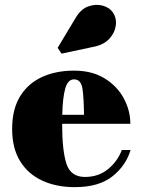

<svg xmlns="http://www.w3.org/2000/svg" viewBox="-20 -761 587 791"><path d="M369.5 -569 233.5 -540 217.5 -564 292 -688Q313.5 -724 344.2 -734.8Q375 -745.5 403 -737.8Q431 -730 444.5 -710.5Q461 -686.5 457.2 -656.8Q453.5 -627 431.2 -602.2Q409 -577.5 369.5 -569ZM518 -143Q498.5 -78 442.5 -34Q386.5 10 288 10Q212.5 10 154.2 -16.8Q96 -43.5 63 -96.8Q30 -150 30 -230Q30 -310 62.2 -363.2Q94.5 -416.5 152 -443.2Q209.5 -470 285 -470Q359.5 -470 411.2 -438Q463 -406 490 -355.8Q517 -305.5 517 -251H236V-250Q236 -142 253.5 -87Q271 -32 330 -32Q385 -32 424.2 -63.5Q463.5 -95 482 -143ZM285 -434Q259 -434 248.5 -395.2Q238 -356.5 236.5 -288H326Q325.5 -354 320 -394Q314.5 -434 285 -434Z"/></svg>

Font: Bodoni* 06pt Fatface
Style: Regular
Weight: 900
Version: Version 2.3